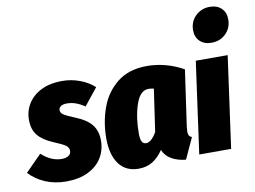

<svg xmlns="http://www.w3.org/2000/svg" viewBox="-120 -954 1465 1103"><g transform="rotate(-10 613.0 -402.5)"><path d="M444 -484 365 -385Q313 -421 262 -421Q239 -421 226.5 -412.5Q214 -404 214 -390Q214 -374 230.5 -363Q247 -352 303 -329Q360 -306 389 -270Q418 -234 418 -177Q418 -122 390.5 -77Q363 -32 309.5 -6Q256 20 182 20Q115 20 60 -3.5Q5 -27 -33 -68L61 -163Q117 -112 178 -112Q203 -112 218 -122Q233 -132 233 -150Q233 -169 216 -181.5Q199 -194 148 -215Q88 -240 59.5 -274.5Q31 -309 31 -366Q31 -419 59 -462Q87 -505 137.5 -529Q188 -553 255 -553Q310 -553 359.5 -534.5Q409 -516 444 -484Z M964 -496 917 -168Q915 -148 915 -141Q915 -127 919.5 -119Q924 -111 936 -106L880 16Q834 12 798 -8Q762 -28 748 -64Q720 -23 685.5 -1.5Q651 20 604 20Q529 20 489.5 -34Q450 -88 450 -183Q450 -278 480.5 -362Q511 -446 578.5 -499.5Q646 -553 752 -553Q806 -553 860.5 -538.5Q915 -524 964 -496ZM639 -180Q639 -144 647.5 -130.5Q656 -117 671 -117Q702 -117 733 -171L769 -418Q754 -422 738 -422Q689 -422 664 -348.5Q639 -275 639 -180Z M1220 -534 1146 0H960L1034 -534ZM1049 -709Q1049 -759 1083 -792Q1117 -825 1166 -825Q1209 -825 1234 -800.5Q1259 -776 1259 -736Q1259 -686 1225.5 -653Q1192 -620 1142 -620Q1099 -620 1074 -644.5Q1049 -669 1049 -709Z"/></g></svg>

Font: Fira Sans Condensed Black
Style: Italic
Weight: 900
Width: 3
Italic angle: -8°
Designer: Carrois Corporate & Edenspiekermann AG
Foundry: Carrois Corporate GbR & Edenspiekermann AG
Version: Version 4.203